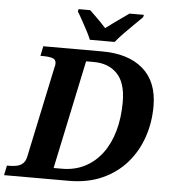

<svg xmlns="http://www.w3.org/2000/svg" viewBox="-85 -985 913 1040"><g transform="rotate(5 372.0 -465.5)"><path d="M-24 0 -13 -53H1Q22 -53 41 -57Q60 -61 74 -74Q88 -87 93 -113L197 -604Q199 -609 200 -616Q201 -623 201 -627Q201 -649 181 -655Q161 -661 129 -661H116L127 -714H447Q590 -714 670 -644.5Q750 -575 750 -442Q750 -353 722.5 -273Q695 -193 641 -131.5Q587 -70 508.5 -35Q430 0 328 0ZM285 -62Q355 -62 410 -90.5Q465 -119 503.5 -170.5Q542 -222 562 -293.5Q582 -365 582 -450Q582 -555 534.5 -604Q487 -653 407 -653H365L240 -62ZM375 -771Q367 -792 352.5 -819Q338 -846 323.5 -872.5Q309 -899 297 -918L300 -931H363Q375 -920 391 -904Q407 -888 423.5 -871.5Q440 -855 452 -841Q470 -855 493 -871.5Q516 -888 538.5 -904Q561 -920 577 -931H655L652 -918Q633 -899 607 -873.5Q581 -848 555 -821.5Q529 -795 510 -771Z"/></g></svg>

Font: Noto Serif
Style: Italic
Weight: 400
Italic angle: -12°
Designer: Monotype Design Team
Foundry: Monotype Imaging Inc.
Version: Version 2.013